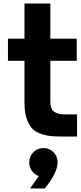

<svg xmlns="http://www.w3.org/2000/svg" viewBox="-20 -770 455 1084"><path d="M346.2 1Q302.2 1 274.7 -1Q247.1 -2.9 214.1 -13.4Q181.2 -23.9 162.6 -43.5Q144 -63 131.1 -98.9Q118.2 -134.8 118.2 -187V-426.8H24.9V-551.8H118.2V-750H264.2V-551.8H413.1V-426.8H264.2V-196.8Q264.2 -154.8 285.2 -139.4Q306.2 -124 346.2 -124H415V1ZM199.2 224.1Q174.3 215.3 159.7 194.1Q145 172.9 145 147Q145 112.8 168.5 89.4Q191.9 65.9 226.1 65.9Q259.3 65.9 282.2 89.4Q305.2 112.8 305.2 147Q305.2 204.1 232.9 293.9H149.9Z"/></svg>

Font: Oakes Grotesk
Style: Bold
Weight: 700
Designer: Samuel Oakes
Foundry: Samuel Oakes
Version: Version 1.0 | wf-rip DC20170320